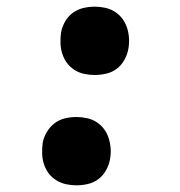

<svg xmlns="http://www.w3.org/2000/svg" viewBox="-20 -548 540 576"><path d="M209 8Q193 8 177.5 4.5Q162 1 148.5 -7.5Q135 -16 126 -28Q117 -40 112 -55Q107 -70 106.5 -86.5Q106 -103 108 -119Q111 -136 120.5 -152Q130 -168 144 -178.5Q158 -189 175 -193Q192 -197 209 -197Q225 -197 241 -193.5Q257 -190 270 -181.5Q283 -173 292 -161Q301 -149 306 -133.5Q311 -118 312 -102Q313 -86 310 -70Q307 -53 298 -37Q289 -21 275 -10.5Q261 0 243.5 4Q226 8 209 8ZM264 -323Q248 -323 232 -326.5Q216 -330 203 -338.5Q190 -347 181 -359Q172 -371 167 -386.5Q162 -402 161.5 -418Q161 -434 163 -450Q166 -467 175 -483Q184 -499 198.5 -509.5Q213 -520 230 -524Q247 -528 264 -528Q280 -528 296 -524.5Q312 -521 325 -512.5Q338 -504 347 -492Q356 -480 361 -465Q366 -450 367 -433.5Q368 -417 365 -401Q362 -384 353 -368Q344 -352 330 -341.5Q316 -331 298.5 -327Q281 -323 264 -323Z"/></svg>

Font: Iosevka Term Curly XBd Obl
Style: Regular
Weight: 800
Italic angle: -9°
Designer: Belleve Invis
Foundry: Belleve Invis
Version: Version 32.3.0